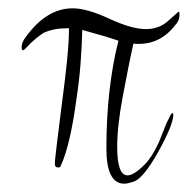

<svg xmlns="http://www.w3.org/2000/svg" viewBox="-20 -452 452 462"><path d="M279 -10Q236 -10 236 -95Q236 -169 243.5 -234Q251 -299 265 -354Q251 -359 229 -365.5Q207 -372 178 -380Q177 -343 174 -301.5Q171 -260 164 -214Q149 -103 127 -55Q126 -49 120 -49Q112 -49 112 -57Q112 -64 113.5 -76.5Q115 -89 117 -107L129 -203Q137 -263 141.5 -308Q146 -353 146 -384H141Q109 -384 85 -373Q77 -368 66 -359Q55 -350 42 -336Q37 -331 36 -331Q32 -331 32 -338Q32 -350 42 -363Q92 -432 155 -432Q189 -432 243 -407Q297 -382 331 -382Q364 -382 386 -403Q410 -424 409 -424Q412 -424 412 -417Q412 -402 402 -392Q363 -341 301 -347Q294 -316 288 -285Q282 -254 276 -223Q269 -187 265.5 -155.5Q262 -124 262 -98Q262 -30 287 -30Q302 -30 328 -56Q346 -74 362 -109L374 -139Q377 -147 380 -154Q383 -161 387 -168Q392 -180 395 -180Q397 -180 397 -176Q397 -152 361 -87Q325 -23 302 -15Q295 -13 289.5 -11.5Q284 -10 279 -10Z"/></svg>

Font: Whisper
Style: Regular
Weight: 400
Designer: Robert E. Leuschke
Foundry: Robert E. Leuschke
Version: Version 1.010; ttfautohint (v1.8.4.7-5d5b)